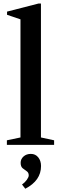

<svg xmlns="http://www.w3.org/2000/svg" viewBox="-20 -842 354 1116"><path d="M20 0V-26.5L99 -43V-729.5L21 -756V-774.5L204 -821.5H218V-43L294.5 -26.5V0ZM127 255 108 230.5Q125.5 218 136.2 202.8Q147 187.5 147 177.5Q147 161 135.2 153.2Q123.5 145.5 111.8 136Q100 126.5 100 104Q100 82.5 116.8 67.5Q133.5 52.5 159.5 52.5Q186 52.5 202.2 72.5Q218.5 92.5 218.5 123Q218.5 207.5 127 255Z"/></svg>

Font: Libre Caslon Text Medium
Style: Regular
Weight: 500
Designer: Pablo Impallari, Rodrigo Fuenzalida, Katja Schimmel
Foundry: Pablo Impallari, Rodrigo Fuenzalida
Version: Version 2.000